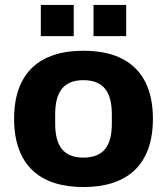

<svg xmlns="http://www.w3.org/2000/svg" viewBox="-20 -744 676 776"><path d="M145 -598H278V-724H145ZM358 -598H490V-724H358ZM317 12C494 12 598 -77 598 -264C598 -450 494 -539 317 -539C141 -539 37 -450 37 -264C37 -77 141 12 317 12ZM317 -107C236 -107 203 -155 203 -245V-282C203 -371 236 -420 317 -420C399 -420 432 -371 432 -282V-245C432 -155 399 -107 317 -107Z"/></svg>

Font: Archivo ExtraBold
Style: Regular
Weight: 800
Designer: Hector Gatti
Foundry: Omnibus-Type
Version: Version 2.001